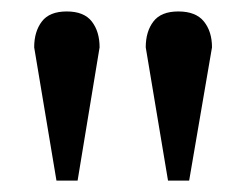

<svg xmlns="http://www.w3.org/2000/svg" viewBox="-20 -734 432 337"><path d="M79.1 -417 40 -650.9Q40 -678.7 53.5 -696.3Q66.9 -713.9 97.2 -713.9Q127.4 -713.9 141.1 -696.3Q154.8 -678.7 154.8 -650.9L116.2 -417ZM274.9 -417 235.8 -650.9Q235.8 -678.7 249.3 -696.3Q262.7 -713.9 293 -713.9Q323.7 -713.9 337.9 -696.3Q352.1 -678.7 352.1 -650.9L312 -417Z"/></svg>

Font: Charis SIL APac
Style: Bold
Weight: 700
Foundry: SIL International
Version: Version 5.000